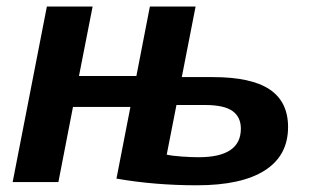

<svg xmlns="http://www.w3.org/2000/svg" viewBox="-20 -548 946 578"><path d="M568.8 -528.3 527.3 -315.9H620.6Q736.3 -315.9 791.7 -278.8Q847.2 -241.7 847.2 -165.5Q847.2 -79.6 777.1 -34.9Q707 9.8 572.8 9.8Q445.8 9.8 330.6 -10.3L372.6 -226.1H199.7L155.8 0H18.1L121.1 -528.3H258.8L217.8 -319.3H390.6L431.2 -528.3ZM481.9 -82.5Q489.7 -80.6 502 -79.1Q514.2 -77.6 527.6 -76.7Q541 -75.7 554.4 -75.2Q567.9 -74.7 578.1 -74.7Q705.1 -74.7 705.1 -160.6Q705.1 -195.8 679.7 -213.9Q654.3 -231.9 597.2 -231.9H511.2Z"/></svg>

Font: Liberation Sans
Style: Bold Italic
Weight: 700
Italic angle: -12°
Designer: Steve Matteson
Foundry: Ascender Corporation
Version: Version 2.1.5